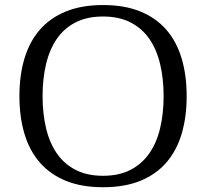

<svg xmlns="http://www.w3.org/2000/svg" viewBox="-20 -747 834 777"><path d="M58.6 -357.9Q58.6 -441.9 78.9 -510Q99.1 -578.1 140.9 -626.2Q182.6 -674.3 246.3 -700.4Q310.1 -726.6 397 -726.6Q483.9 -726.6 547.6 -700.7Q611.3 -674.8 653.1 -626.7Q694.8 -578.6 715.1 -510.5Q735.4 -442.4 735.4 -357.9Q735.4 -273.4 715.1 -205.3Q694.8 -137.2 653.1 -89.1Q611.3 -41 547.6 -15.1Q483.9 10.7 397 10.7Q310.1 10.7 246.3 -15.4Q182.6 -41.5 140.9 -89.6Q99.1 -137.7 78.9 -205.8Q58.6 -273.9 58.6 -357.9ZM152.3 -357.9Q152.3 -287.1 166.5 -227.8Q180.7 -168.5 210.4 -125.7Q240.2 -83 286.4 -59.3Q332.5 -35.6 397 -35.6Q461.4 -35.6 507.6 -59.3Q553.7 -83 583.7 -125.7Q613.8 -168.5 627.9 -227.8Q642.1 -287.1 642.1 -357.9Q642.1 -428.7 627.9 -488Q613.8 -547.4 584 -590.1Q554.2 -632.8 507.8 -656.5Q461.4 -680.2 397 -680.2Q332.5 -680.2 286.1 -656.5Q239.7 -632.8 210.2 -590.1Q180.7 -547.4 166.5 -488Q152.3 -428.7 152.3 -357.9Z"/></svg>

Font: Arian Grqi
Style: Regular
Weight: 400
Designer: Ruben Hakobyan (Tarumian)
Foundry: Ruben Hakobyan (Tarumian)
Version: Version 1.003